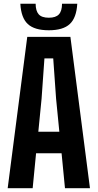

<svg xmlns="http://www.w3.org/2000/svg" viewBox="-20 -995 516 1015"><path d="M20.6 0 124.1 -800H352.2L455.6 0H323.5L305.5 -184.8H170.7L152.7 0ZM182.6 -298.6H293.7L276.5 -473.3L261.4 -686.2H214.9L199.8 -473.2ZM238.1 -835Q162.3 -835 126.9 -868Q91.6 -900.9 87.6 -975.1H168.4Q168.6 -937.2 184.7 -919.2Q200.9 -901.3 238.1 -901.3Q275 -901.3 291.4 -919.1Q307.8 -936.8 307.9 -975.1H388.5Q384.2 -900.9 348.9 -868Q313.6 -835 238.1 -835Z"/></svg>

Font: Big Shoulders Text SC Thin
Style: Regular
Weight: 100
Designer: Patric King
Foundry: XO Type Co
Version: Version 2.002